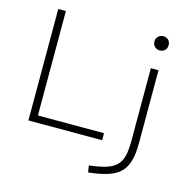

<svg xmlns="http://www.w3.org/2000/svg" viewBox="-132 -866 1202 1215"><g transform="rotate(15 469.0 -258.0)"><path d="M102 0V-730H152V-46H585V0ZM545 176Q612 168 654.5 155Q697 142 721.5 118Q746 94 755.5 55.5Q765 17 765 -41V-520H815V-41Q815 27 802 73.5Q789 120 759.5 149.5Q730 179 679 195.5Q628 212 552 220ZM790 -643Q770 -643 756.5 -656Q743 -669 743 -689Q743 -710 756.5 -723Q770 -736 790 -736Q810 -736 823 -723Q836 -710 836 -689Q836 -669 823 -656Q810 -643 790 -643Z"/></g></svg>

Font: M PLUS 2 Light
Style: Regular
Weight: 300
Designer: Coji Morishita
Foundry: UNDERFOREST DESIGN
Version: Version 1.001